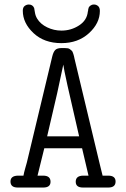

<svg xmlns="http://www.w3.org/2000/svg" viewBox="-20 -839 565 859"><path d="M26.9 -26.9Q26.9 -52.7 61 -53.2H85Q86.9 -65.4 93 -86.7Q99.1 -107.9 100.1 -111.8L213.9 -586.9Q218.8 -606.9 227.3 -615.5Q235.8 -624 255.9 -624H269Q276.9 -624 283 -623Q289.1 -622.1 293 -618.7Q296.9 -615.2 300 -613Q303.2 -610.8 305.2 -605.5Q307.1 -600.1 308.1 -597.7Q309.1 -595.2 311 -587.6Q313 -580.1 313 -578.1L425.8 -106.9Q427.7 -98.1 432.4 -80.1Q437 -62 439 -53.2H463.9Q497.1 -53.2 497.1 -26.9Q497.1 0 464.8 0H351.1Q318.8 0 318.8 -25.9Q318.8 -52.7 352.1 -53.2H376L347.2 -175.8H178.2L147.9 -53.2H172.9Q206.1 -53.2 206.1 -25.9Q206.1 0 173.8 0H59.1Q26.9 0 26.9 -26.9ZM82 -791Q82 -806.2 90.6 -812.5Q99.1 -818.8 108.9 -818.8Q126 -818.8 132.8 -803.2Q133.8 -800.3 136 -784.7Q138.2 -769 146 -755.9Q161.1 -731 191.2 -716.6Q221.2 -702.1 254.9 -702.1Q297.9 -702.1 333.5 -725.1Q369.1 -748 373 -787.1L374 -790Q374 -793.9 374.5 -795.9Q375 -797.9 376 -802Q377 -806.2 378.9 -808.6Q380.9 -811 384 -813.5Q387.2 -815.9 391.1 -817.4Q395 -818.8 400.9 -818.8Q410.6 -818.8 418.7 -812Q426.8 -805.2 426.8 -790Q426.8 -734.9 377.9 -690.4Q329.1 -646 254.9 -646Q177.7 -646 129.9 -690.9Q82 -735.8 82 -791ZM190.9 -229H334Q266.1 -520 263.2 -549.8L235.8 -421.9Z"/></svg>

Font: CMU Typewriter Text
Style: Light
Weight: 200
Version: Version 0.7.0